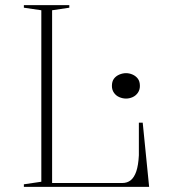

<svg xmlns="http://www.w3.org/2000/svg" viewBox="-20 -728 657 748"><path d="M73 0V-10L141 -20V-688L73 -698V-708H250V-698L183 -688V-15H456Q476 -15 489.5 -26Q503 -37 511 -60.5Q519 -84 521 -123V-250H536L561 0ZM471 -443Q484 -443 496.5 -437.5Q509 -432 517 -421.5Q525 -411 525 -393Q525 -378 517 -366.5Q509 -355 496.5 -349.5Q484 -344 471 -344Q458 -344 445 -349.5Q432 -355 424 -366.5Q416 -378 416 -393Q416 -411 424 -421.5Q432 -432 445 -437.5Q458 -443 471 -443Z"/></svg>

Font: Kalnia ExtraLight
Style: Regular
Weight: 250
Designer: Frida Medrano
Foundry: Frida Medrano
Version: Version 1.105